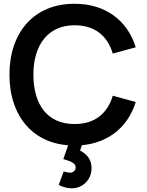

<svg xmlns="http://www.w3.org/2000/svg" viewBox="-20 -755 778 1016"><path d="M359.8 241.5Q387.9 241.5 411.9 227.9Q435.9 214.3 450.2 189.8Q464.5 165.2 464.5 134.7Q464.5 102.9 448.7 79.6Q432.8 56.2 403.7 41.8L423.5 -16.2L350.7 -15.3L315.2 86.8Q316.2 87.3 317.1 87.4Q318.1 87.4 319.1 87.8Q339.4 94.1 351.9 99.2Q364.3 104.3 372.4 112.2Q380.5 120.1 380.5 131.8Q380.5 142.5 371.9 150.7Q363.3 158.8 349.3 158.8Q337.6 158.8 317.2 152.2L290.7 223.3Q324.7 241.5 359.8 241.5ZM374.7 15Q436.8 15 488.8 -1.2Q540.8 -17.4 581.8 -47.2Q622.8 -77.1 652.4 -119.7Q681.9 -162.3 698.3 -215.2L576.8 -248.5Q566.5 -213.5 548.6 -185.6Q530.7 -157.7 505.4 -138.3Q480.1 -119 447.5 -108.8Q414.8 -98.7 374.7 -98.7Q320.2 -98.7 279.4 -117.3Q238.7 -136 211.4 -170.2Q184.2 -204.5 170.4 -252.8Q156.7 -301.2 156.7 -360Q156.7 -419.2 171 -467.4Q185.4 -515.5 213.1 -549.8Q240.8 -584 281.3 -602.7Q321.8 -621.3 374.7 -621.3Q414.8 -621.3 447.5 -611.2Q480.1 -601 505.4 -581.7Q530.7 -562.3 548.6 -534.4Q566.5 -506.5 576.8 -471.5L698.3 -504.8Q681.9 -557.8 652.4 -600.4Q622.8 -643 581.8 -672.8Q540.8 -702.7 488.8 -718.8Q436.8 -735 374.7 -735Q293.8 -735 229.7 -707.9Q165.7 -680.8 121.4 -631.2Q77.2 -581.8 53.6 -512.8Q30 -443.8 30 -360Q30 -276.2 53.6 -207.2Q77.2 -138.2 121.4 -88.8Q165.7 -39.2 229.7 -12.1Q293.8 15 374.7 15Z"/></svg>

Font: Vela Sans GX ExtLt
Style: Regular
Weight: 200
Designer: Principal design: Mikhail Sharanda - project Manrope.
Design modification: Ravid Balaliev
Foundry: Mikhail Sharanda
Version: Version 1.001